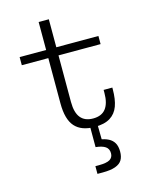

<svg xmlns="http://www.w3.org/2000/svg" viewBox="-137 -758 895 1130"><g transform="rotate(-15 310.0 -193.5)"><path d="M210.5 -670.5H272.5V-166.5Q272.5 -102 298 -70.5Q323.5 -39 374 -39Q426.5 -39 451.5 -71.8Q476.5 -104.5 476.5 -167V-185.5H529.5V-175.5Q529.5 -114 514.5 -73Q499.5 -32 464.5 -10.2Q429.5 11.5 370.5 11.5Q289.5 11.5 250 -32.8Q210.5 -77 210.5 -174.5ZM529 -500V-450.5H49V-500H229H243.5ZM476.5 190Q476.5 221.5 464.2 241.5Q452 261.5 423.2 272Q394.5 282.5 345.5 282.5H313.5V235.5H333Q383 235.5 402.5 223Q422 210.5 422 185.5Q422 158.5 402.5 145Q383 131.5 343.5 127.5V-24H388.5L390.5 114L375 89.5Q408.5 94.5 430.8 105.8Q453 117 464.8 137.5Q476.5 158 476.5 190Z"/></g></svg>

Font: Monaspace Neon Var
Style: Regular
Weight: 400
Designer: Riley Cran and the Lettermatic Team
Version: Version 1.000 (Monaspace Neon Var)